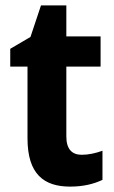

<svg xmlns="http://www.w3.org/2000/svg" viewBox="-20 -682 423 712"><path d="M283 -108C246 -108 226 -130 226 -176V-435H353V-547H226V-662H132L93 -545L18 -501V-435H82V-169C82 -36 143 10 240 10C290 10 328 0 360 -15V-123C335 -114 309 -108 283 -108Z"/></svg>

Font: Noto Sans Lao Looped SemiCondensed
Style: Bold
Weight: 700
Width: 4
Designer: Mark Frömberg, Ben Mitchell
Foundry: The Fontpad Ltd
Version: Version 1.002